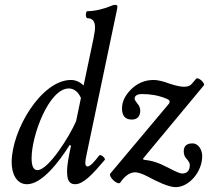

<svg xmlns="http://www.w3.org/2000/svg" viewBox="-20 -745 860 790"><path d="M91 13C152 13 221 -76 267 -149L272 -145C264 -107 256 -69 256 -40C256 -9 262 13 289 13C323 13 361 -28 411 -87C416 -93 394 -113 388 -105C368 -79 351 -60 340 -60C334 -60 331 -66 331 -75C331 -83 333 -94 336 -108L461 -704C462 -709 463 -713 463 -718C463 -722 460 -725 455 -725C452 -725 446 -725 438 -721C410 -709 371 -699 340 -699C331 -699 331 -670 340 -670C361 -670 371 -657 371 -632C371 -622 369 -609 365 -588L324 -393C309 -408 291 -416 272 -416C151 -416 28 -211 28 -77C28 -32 47 13 91 13ZM703 25C757 25 812 -37 812 -103C812 -128 797 -155 772 -155C748 -155 736 -144 736 -122C736 -108 741 -98 749 -90C756 -82 761 -73 761 -67C761 -43 750 -31 729 -31C721 -31 702 -39 672 -55C628 -78 604 -84 570 -88L569 -93L819 -394C825 -403 795 -430 787 -421L769 -400C763 -392 752 -388 737 -388C724 -388 704 -392 677 -401C651 -411 628 -416 612 -416C575 -416 545 -402 520 -378C495 -353 482 -327 482 -299C482 -269 495 -253 522 -253C545 -253 557 -266 557 -290C557 -300 553 -311 545 -319C538 -329 534 -334 534 -339C534 -351 544 -358 565 -358C598 -358 631 -353 665 -339C674 -335 678 -332 678 -327C678 -324 677 -320 674 -317L434 -31C424 -19 465 20 475 6C494 -22 515 -36 536 -36C547 -36 564 -31 587 -19C624 1 673 25 703 25ZM134 -45C118 -45 110 -61 110 -94C110 -189 182 -381 263 -381C283 -381 301 -369 313 -342L293 -246C265 -182 179 -45 134 -45Z"/></svg>

Font: Junicode Two Beta SemiCondensed Medium
Style: Italic
Weight: 500
Width: 4
Italic angle: -10°
Version: Version 1.063